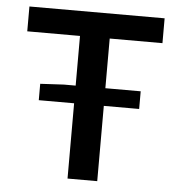

<svg xmlns="http://www.w3.org/2000/svg" viewBox="-49 -701 698 747"><g transform="rotate(5 300.0 -327.0)"><path d="M104 -294V-358L196 -363H496V-294ZM242 0V-557H36V-654H564V-557H358V0Z"/></g></svg>

Font: Source Code Pro ExtraLight SemiBold
Style: Regular
Weight: 600
Monospace: yes
Version: Version 1.018;hotconv 1.0.116;makeotfexe 2.5.65601